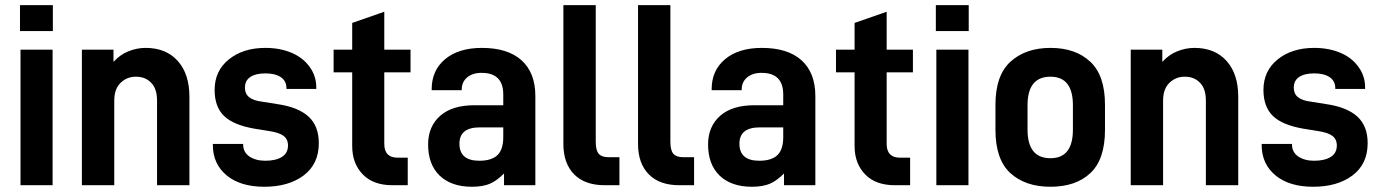

<svg xmlns="http://www.w3.org/2000/svg" viewBox="-20 -710 5294 736"><path d="M58.6 -519.5H181.6V0H58.6ZM56.6 -690.4H182.6V-590.8H56.6Z M293.9 -519.5H415V-472.7Q439.5 -500 470.7 -512.7Q503.9 -526.4 538.1 -526.4Q617.2 -526.4 662.1 -475.6Q706.1 -425.8 706.1 -338.9V0H582V-324.2Q582 -369.1 560.5 -391.6Q538.1 -416 501 -416Q465.8 -416 441.4 -391.6Q418 -368.2 418 -324.2V0H293.9Z M849.6 -37.1Q795.9 -81.1 795.9 -154.3V-158.2H912.1V-156.2Q912.1 -127 935.5 -110.4Q960 -93.8 997.1 -93.8Q1037.1 -93.8 1060.5 -108.4Q1084 -123 1084 -152.3Q1084 -176.8 1066.4 -189.5Q1049.8 -202.1 1009.8 -208L955.1 -216.8Q876 -230.5 839.8 -264.6Q802.7 -299.8 802.7 -365.2Q802.7 -438.5 857.4 -482.4Q912.1 -526.4 997.1 -526.4Q1054.7 -526.4 1099.6 -506.8Q1142.6 -488.3 1168 -452.1Q1192.4 -418 1192.4 -375V-369.1H1078.1V-372.1Q1078.1 -399.4 1056.6 -414.1Q1035.2 -428.7 997.1 -428.7Q959 -428.7 938.5 -414.1Q918.9 -400.4 918.9 -374Q918.9 -350.6 934.6 -337.9Q951.2 -324.2 984.4 -320.3L1045.9 -310.5Q1124 -298.8 1163.1 -262.7Q1202.1 -226.6 1202.1 -161.1Q1202.1 -81.1 1143.6 -37.1Q1085.9 5.9 993.2 5.9Q902.3 5.9 849.6 -37.1Z M1453.1 -432.6V-158.2Q1453.1 -105.5 1504.9 -105.5H1543V0H1484.4Q1412.1 0 1372.1 -40Q1330.1 -82 1330.1 -150.4V-432.6H1258.8V-519.5H1330.1V-622.1L1453.1 -665V-519.5H1553.7V-432.6Z M1978.5 -479.5Q2032.2 -431.6 2032.2 -341.8V0H1912.1V-44.9Q1899.4 -32.2 1885.7 -22Q1872.1 -11.7 1858.4 -5.9Q1831.1 5.9 1789.1 5.9Q1710 5.9 1665 -37.1Q1621.1 -80.1 1621.1 -156.2Q1621.1 -225.6 1668 -266.6Q1713.9 -306.6 1798.8 -306.6H1909.2V-347.7Q1909.2 -430.7 1826.2 -430.7Q1791 -430.7 1770.5 -413.1Q1750 -395.5 1750 -367.2V-364.3H1634.8V-368.2Q1634.8 -440.4 1686.5 -483.4Q1738.3 -526.4 1827.1 -526.4Q1925.8 -526.4 1978.5 -479.5ZM1887.7 -116.2Q1909.2 -137.7 1909.2 -184.6V-221.7H1819.3Q1741.2 -221.7 1741.2 -159.2Q1741.2 -93.8 1817.4 -93.8Q1865.2 -93.8 1887.7 -116.2Z M2181.6 -41Q2139.6 -83 2139.6 -158.2V-690.4H2263.7V-166Q2263.7 -133.8 2275.4 -120.1Q2287.1 -107.4 2312.5 -107.4H2354.5V0H2297.9Q2222.7 0 2181.6 -41Z M2467.8 -41Q2425.8 -83 2425.8 -158.2V-690.4H2549.8V-166Q2549.8 -133.8 2561.5 -120.1Q2573.2 -107.4 2598.6 -107.4H2640.6V0H2584Q2508.8 0 2467.8 -41Z M3051.8 -479.5Q3105.5 -431.6 3105.5 -341.8V0H2985.4V-44.9Q2972.7 -32.2 2959 -22Q2945.3 -11.7 2931.6 -5.9Q2904.3 5.9 2862.3 5.9Q2783.2 5.9 2738.3 -37.1Q2694.3 -80.1 2694.3 -156.2Q2694.3 -225.6 2741.2 -266.6Q2787.1 -306.6 2872.1 -306.6H2982.4V-347.7Q2982.4 -430.7 2899.4 -430.7Q2864.3 -430.7 2843.8 -413.1Q2823.2 -395.5 2823.2 -367.2V-364.3H2708V-368.2Q2708 -440.4 2759.8 -483.4Q2811.5 -526.4 2900.4 -526.4Q2999 -526.4 3051.8 -479.5ZM2960.9 -116.2Q2982.4 -137.7 2982.4 -184.6V-221.7H2892.6Q2814.5 -221.7 2814.5 -159.2Q2814.5 -93.8 2890.6 -93.8Q2938.5 -93.8 2960.9 -116.2Z M3378.9 -432.6V-158.2Q3378.9 -105.5 3430.7 -105.5H3468.8V0H3410.2Q3337.9 0 3297.9 -40Q3255.9 -82 3255.9 -150.4V-432.6H3184.6V-519.5H3255.9V-622.1L3378.9 -665V-519.5H3479.5V-432.6Z M3569.3 -519.5H3692.4V0H3569.3ZM3567.4 -690.4H3693.4V-590.8H3567.4Z M3852.5 -46.9Q3795.9 -99.6 3795.9 -211.9V-308.6Q3795.9 -419.9 3852.5 -472.7Q3911.1 -526.4 4006.8 -526.4Q4103.5 -526.4 4160.2 -472.7Q4215.8 -419.9 4215.8 -308.6V-211.9Q4215.8 -99.6 4160.2 -46.9Q4104.5 5.9 4006.8 5.9Q3910.2 5.9 3852.5 -46.9ZM4092.8 -212.9V-306.6Q4092.8 -416 4006.8 -416Q3918.9 -416 3918.9 -306.6V-212.9Q3918.9 -103.5 4006.8 -103.5Q4092.8 -103.5 4092.8 -212.9Z M4314.5 -519.5H4435.5V-472.7Q4460 -500 4491.2 -512.7Q4524.4 -526.4 4558.6 -526.4Q4637.7 -526.4 4682.6 -475.6Q4726.6 -425.8 4726.6 -338.9V0H4602.5V-324.2Q4602.5 -369.1 4581.1 -391.6Q4558.6 -416 4521.5 -416Q4486.3 -416 4461.9 -391.6Q4438.5 -368.2 4438.5 -324.2V0H4314.5Z M4870.1 -37.1Q4816.4 -81.1 4816.4 -154.3V-158.2H4932.6V-156.2Q4932.6 -127 4956.1 -110.4Q4980.5 -93.8 5017.6 -93.8Q5057.6 -93.8 5081.1 -108.4Q5104.5 -123 5104.5 -152.3Q5104.5 -176.8 5086.9 -189.5Q5070.3 -202.1 5030.3 -208L4975.6 -216.8Q4896.5 -230.5 4860.4 -264.6Q4823.2 -299.8 4823.2 -365.2Q4823.2 -438.5 4877.9 -482.4Q4932.6 -526.4 5017.6 -526.4Q5075.2 -526.4 5120.1 -506.8Q5163.1 -488.3 5188.5 -452.1Q5212.9 -418 5212.9 -375V-369.1H5098.6V-372.1Q5098.6 -399.4 5077.1 -414.1Q5055.7 -428.7 5017.6 -428.7Q4979.5 -428.7 4959 -414.1Q4939.5 -400.4 4939.5 -374Q4939.5 -350.6 4955.1 -337.9Q4971.7 -324.2 5004.9 -320.3L5066.4 -310.5Q5144.5 -298.8 5183.6 -262.7Q5222.7 -226.6 5222.7 -161.1Q5222.7 -81.1 5164.1 -37.1Q5106.4 5.9 5013.7 5.9Q4922.9 5.9 4870.1 -37.1Z"/></svg>

Font: DINish
Style: Bold
Weight: 700
Designer: Bert Driehuis
Foundry: Playbeing
Version: Version 3.008; git-95204e4c-release